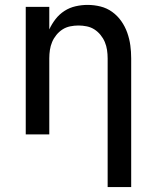

<svg xmlns="http://www.w3.org/2000/svg" viewBox="-20 -548 640 783"><path d="M419 215V-310Q419 -327 416.5 -344Q414 -361 407.5 -376.5Q401 -392 390 -405.5Q379 -419 365 -428Q351 -437 334 -440.5Q317 -444 300 -444Q283 -444 266 -440.5Q249 -437 235 -428Q221 -419 210 -405.5Q199 -392 192.5 -376.5Q186 -361 183.5 -344Q181 -327 181 -310V0H85V-520H181V-428Q191 -450 206.5 -470Q222 -490 243 -503.5Q264 -517 288.5 -522.5Q313 -528 337 -528Q364 -528 390 -521.5Q416 -515 437.5 -499.5Q459 -484 474.5 -462Q490 -440 499 -414.5Q508 -389 511.5 -363Q515 -337 515 -310V215Z"/></svg>

Font: Iosevka Fixed Curly Md Ex
Style: Regular
Weight: 500
Width: 7
Monospace: yes
Designer: Belleve Invis
Foundry: Belleve Invis
Version: Version 30.1.2